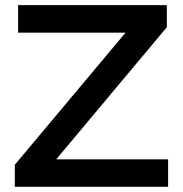

<svg xmlns="http://www.w3.org/2000/svg" viewBox="-20 -720 706 740"><path d="M37.1 0V-85L463.9 -594.2H49.8V-700.2H623V-615.2L196.8 -106H627.9V0Z"/></svg>

Font: Trueno
Style: Regular
Weight: 400
Designer: Julieta Ulanovsky
Foundry: Julieta Ulanovsky
Version: Version 3.001b | FøM Fix